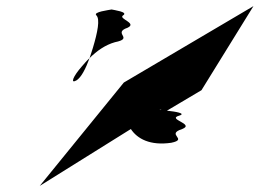

<svg xmlns="http://www.w3.org/2000/svg" viewBox="-20 -795 849 628"><path d="M110 -187 408 -373C429 -341 471 -318 540 -328C598 -340 520 -355 576 -373C619 -390 523 -405 567 -417C589 -424 555 -430 526 -433L639 -500L809 -775L385 -525ZM230 -532C246 -542 260 -570 273 -605C263 -596 255 -586 247 -577C219 -545 209 -520 230 -532ZM295 -745C284 -756 336 -762 345 -764C353 -762 400 -756 383 -745C363 -733 440 -718 389 -701C355 -684 416 -669 356 -657C324 -648 296 -628 273 -605C277 -616 280 -627 284 -639C299 -689 308 -733 295 -745ZM345 -764C347 -764 347 -764 345 -764ZM505 -435C500 -436 500 -436 505 -436C510 -436 510 -436 505 -435Z"/></svg>

Font: bitstorm
Style: suextobl
Weight: 400
Version: Version 0.2